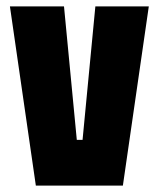

<svg xmlns="http://www.w3.org/2000/svg" viewBox="-20 -580 496 600"><path d="M92 0 11 -560H180L220 -143H238L278 -560H445L364 0Z"/></svg>

Font: Tektur Condensed
Style: Bold
Weight: 700
Width: 3
Designer: Adam Jagosz
Foundry: Adam Jagosz
Version: Version 1.005;gftools[0.9.30]